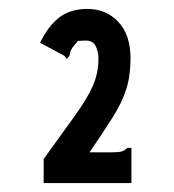

<svg xmlns="http://www.w3.org/2000/svg" viewBox="-20 -657 390 431"><path d="M78 -300Q122 -361 149 -398.5Q176 -436 188.5 -464.5Q201 -493 201 -526Q201 -540 195 -553Q189 -566 172 -566Q166 -566 161.5 -565.5Q157 -565 155 -565Q144 -553 140.5 -546.5Q137 -540 136 -532L130 -525L124 -532L70 -561Q87 -597 112 -617Q137 -637 176 -637Q218 -637 245.5 -608Q273 -579 273 -526Q273 -487 263.5 -457Q254 -427 233.5 -394.5Q213 -362 181 -315H229Q246 -315 253 -317Q260 -319 266 -325H275V-246H78Z"/></svg>

Font: Inconsolata ExtraCondensed Black
Style: Regular
Weight: 900
Width: 2
Monospace: yes
Designer: Raph Levien, Cyreal, Brenton Simpson
Foundry: Raph Levien, Cyreal, Google
Version: Version 3.001; ttfautohint (v1.8.2.53-6de2)